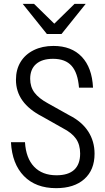

<svg xmlns="http://www.w3.org/2000/svg" viewBox="-20 -970 547 999"><path d="M272 9Q166 9 104.5 -54Q43 -117 37 -230H110Q115 -147 157.5 -102.5Q200 -58 274 -58Q335 -58 366 -86.5Q397 -115 397 -171Q397 -217 375.5 -248Q354 -279 307 -303L199 -364Q131 -399 97 -446.5Q63 -494 63 -555Q63 -608 87 -647.5Q111 -687 155.5 -709Q200 -731 258 -731Q352 -731 405.5 -674.5Q459 -618 464 -514H391Q385 -591 352.5 -627.5Q320 -664 256 -664Q199 -664 168 -637Q137 -610 137 -560Q137 -518 159.5 -488Q182 -458 230 -432L341 -370Q406 -337 439 -286Q472 -235 472 -170Q472 -86 419 -38.5Q366 9 272 9ZM224 -793 98 -950H157L297 -813H228L368 -950H426L300 -793Z"/></svg>

Font: Instrument Sans SemiCondensed
Style: Regular
Weight: 400
Width: 4
Designer: Rodrigo Fuenzalida
Foundry: fragTYPE
Version: Version 1.000;gftools[0.9.28]